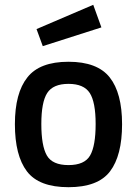

<svg xmlns="http://www.w3.org/2000/svg" viewBox="-20 -768 570 799"><path d="M94 -446Q145 -511 265 -511Q385 -511 436.5 -446Q488 -381 488 -251Q488 -121 438 -55Q388 11 265 11Q142 11 92 -55Q42 -121 42 -251Q42 -381 94 -446ZM175 -121Q198 -81 265 -81Q332 -81 355 -121Q378 -161 378 -252Q378 -343 353.5 -381Q329 -419 265 -419Q201 -419 176.5 -381Q152 -343 152 -252Q152 -161 175 -121ZM132 -647 368 -748 402 -654 158 -576Z"/></svg>

Font: Titillium Web[RUS by Daymarius]
Style: Regular
Weight: 600
Designer: Cyrillization by Daymarius
Foundry: Cyrillization by Daymarius
Version: Version 1.002 September 11, 2018